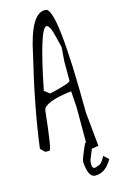

<svg xmlns="http://www.w3.org/2000/svg" viewBox="-155 -889 714 1177"><g transform="rotate(-15 202.0 -300.0)"><path d="M264.2 -830.1Q336.9 -828.1 339.8 -158.2L360.8 58.1L327.1 64H313L293 43.9V-206.1L286.1 -307.1H279.8Q118.2 -287.1 103 -238.8Q77.1 6.8 64 9.8H37.1L9.8 -17.1Q43 -273.9 118.2 -584Q169.9 -839.8 264.2 -830.1ZM125 -354 158.2 -328.1Q293 -357.9 293 -374V-496.1L299.8 -584L283.2 -651.9Q264.2 -732.9 243.2 -732.9Q200.2 -732.9 125 -354ZM324.2 48.8 291 130.9Q278.3 201.7 326.2 175.8Q348.1 175.8 373 125.5L404.3 153.8Q361.3 229.5 299.3 229.5H292Q251 224.6 245.1 129.9Q245.1 110.8 288.1 17.6Z"/></g></svg>

Font: Loved by the King
Style: Regular
Weight: 400
Designer: Kimberly Geswein
Foundry: Kimberly Geswein
Version: Version 1.002 2006